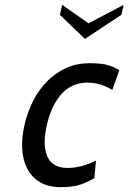

<svg xmlns="http://www.w3.org/2000/svg" viewBox="-20 -760 529 790"><path d="M230.7 10C265.4 10 293.1 6.2 313.8 -1.5C334.6 -9.2 352.7 -17.7 368.2 -27L374.9 -99C355.4 -89.7 336 -82.3 316.8 -77C297.5 -71.7 277.9 -69 257.9 -69C215.9 -69 188.1 -85 174.5 -117C160.9 -149 160.3 -192 172.8 -246C185.4 -300.7 205.8 -343.3 233.8 -374C261.9 -404.7 297 -420 339 -420C359 -420 377.3 -417.3 394.1 -412C410.9 -406.7 426.9 -399.3 442 -390L470.7 -471C459.3 -479 444.3 -485.8 426 -491.5C407.6 -497.2 381.8 -500 348.4 -500C313.8 -500 281.9 -493.5 252.9 -480.5C223.9 -467.5 197.9 -449.5 175 -426.5C152 -403.5 132.6 -376.7 116.9 -346C101.1 -315.3 89.1 -282 80.8 -246C72.9 -212 69.8 -179.5 71.3 -148.5C72.8 -117.5 79.6 -90.2 91.9 -66.5C104.1 -42.8 121.6 -24.2 144.4 -10.5C167.3 3.2 196 10 230.7 10ZM329.5 -600 479.4 -699 488.8 -740 344.3 -664 235.8 -740 226.4 -699Z"/></svg>

Font: Cabin Condensed
Style: Regular
Weight: 400
Italic angle: -13°
Designer: Pablo Impallari
Foundry: Pablo Impallari. www.impallari.com Igino Marini. www.ikern.com
Version: Version 1.006